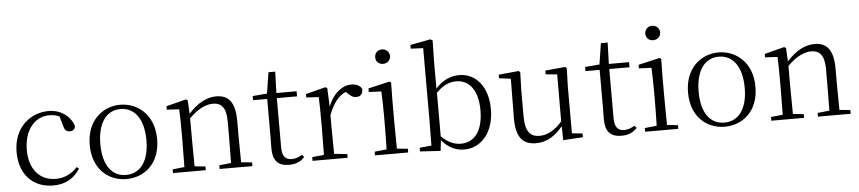

<svg xmlns="http://www.w3.org/2000/svg" viewBox="-46 -1089 6216 1390"><g transform="rotate(-5 3062.5 -394.0)"><path d="M294 14C387 14 446 -25 490 -91L474 -104C429 -55 376 -32 316 -32C204 -32 125 -115 125 -258C125 -404 204 -495 308 -495C333 -495 357 -491 382 -480L403 -408C410 -379 423 -366 449 -366C469 -366 482 -376 488 -399C464 -477 392 -526 306 -526C172 -526 50 -426 50 -250C50 -85 148 14 294 14Z M826 14C953 14 1072 -74 1072 -255C1072 -435 951 -526 826 -526C702 -526 582 -435 582 -255C582 -75 700 14 826 14ZM826 -16C723 -16 659 -101 659 -254C659 -407 723 -495 826 -495C929 -495 994 -407 994 -254C994 -101 929 -16 826 -16Z M1589 0H1742V-27L1663 -35L1661 -227V-338C1661 -474 1611 -526 1525 -526C1459 -526 1391 -494 1322 -417L1317 -515L1304 -523L1160 -486V-461L1250 -456C1252 -406 1253 -353 1253 -285V-227L1251 -36L1165 -27V0H1403V-27L1325 -35L1323 -227V-384C1393 -455 1453 -475 1496 -475C1556 -475 1592 -440 1592 -339V-227L1590 -36L1504 -27V0Z M2008 14C2057 14 2094 -2 2121 -33L2107 -50C2080 -35 2060 -26 2030 -26C1985 -26 1961 -53 1961 -116V-475H2108V-512H1961L1966 -667H1917L1893 -514L1788 -505V-475H1891V-201C1891 -165 1890 -146 1890 -115C1890 -28 1927 14 2008 14Z M2337 -318C2368 -401 2407 -452 2461 -476L2471 -468C2494 -445 2510 -433 2534 -433C2568 -433 2582 -452 2583 -486C2573 -511 2543 -526 2505 -526C2437 -526 2370 -468 2337 -380L2331 -515L2318 -523L2174 -486V-461L2264 -456C2266 -406 2267 -354 2267 -285V-227L2265 -36L2179 -27V0H2434V-27L2339 -37L2337 -227Z M2749 -655C2778 -655 2804 -676 2804 -707C2804 -738 2778 -760 2749 -760C2719 -760 2696 -738 2696 -707C2696 -676 2719 -655 2749 -655ZM2719 0H2874V-27L2795 -35L2793 -227V-378L2795 -515L2783 -523L2628 -487V-461L2719 -457C2721 -407 2723 -352 2723 -285V-227C2723 -173 2722 -91 2720 -36L2633 -27V0Z M3280 14C3410 14 3498 -98 3498 -261C3498 -422 3412 -526 3290 -526C3231 -526 3170 -502 3118 -443V-639L3121 -793L3105 -802L2958 -774V-747L3048 -743V-227C3048 -173 3047 -90 3046 -35L2960 -27V0L3109 9L3118 -68C3166 -9 3225 14 3280 14ZM3119 -413C3174 -468 3220 -483 3264 -483C3356 -483 3422 -409 3422 -260C3422 -94 3347 -30 3261 -30C3211 -30 3167 -49 3119 -96Z M4000 9 4144 0V-27L4067 -35V-379L4071 -506L4061 -518L3915 -504V-477L3998 -469L3997 -128C3949 -71 3892 -37 3833 -37C3766 -37 3729 -76 3729 -187V-379L3733 -506L3723 -518L3576 -504V-478L3661 -467L3658 -185C3657 -37 3709 14 3804 14C3882 14 3947 -29 3998 -93Z M4424 14C4473 14 4510 -2 4537 -33L4523 -50C4496 -35 4476 -26 4446 -26C4401 -26 4377 -53 4377 -116V-475H4524V-512H4377L4382 -667H4333L4309 -514L4204 -505V-475H4307V-201C4307 -165 4306 -146 4306 -115C4306 -28 4343 14 4424 14Z M4712 -655C4741 -655 4767 -676 4767 -707C4767 -738 4741 -760 4712 -760C4682 -760 4659 -738 4659 -707C4659 -676 4682 -655 4712 -655ZM4682 0H4837V-27L4758 -35L4756 -227V-378L4758 -515L4746 -523L4591 -487V-461L4682 -457C4684 -407 4686 -352 4686 -285V-227C4686 -173 4685 -91 4683 -36L4596 -27V0Z M5174 14C5301 14 5420 -74 5420 -255C5420 -435 5299 -526 5174 -526C5050 -526 4930 -435 4930 -255C4930 -75 5048 14 5174 14ZM5174 -16C5071 -16 5007 -101 5007 -254C5007 -407 5071 -495 5174 -495C5277 -495 5342 -407 5342 -254C5342 -101 5277 -16 5174 -16Z M5937 0H6090V-27L6011 -35L6009 -227V-338C6009 -474 5959 -526 5873 -526C5807 -526 5739 -494 5670 -417L5665 -515L5652 -523L5508 -486V-461L5598 -456C5600 -406 5601 -353 5601 -285V-227L5599 -36L5513 -27V0H5751V-27L5673 -35L5671 -227V-384C5741 -455 5801 -475 5844 -475C5904 -475 5940 -440 5940 -339V-227L5938 -36L5852 -27V0Z"/></g></svg>

Font: Noto Serif CJK SC Light
Style: Regular
Weight: 300
Designer: Ryoko NISHIZUKA 西塚涼子 (kana & ideographs); Frank Grießhammer (Latin, Greek & Cyrillic); Wenlong ZHANG 张文龙 (bopomofo); San
Foundry: Adobe
Version: Version 2.001;hotconv 1.1.0;makeotfexe 2.6.0